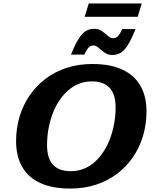

<svg xmlns="http://www.w3.org/2000/svg" viewBox="-20 -1083 884 1116"><path d="M253.5 -239Q253.5 -163 288 -125.5Q322.5 -88 391.5 -88Q432.5 -88 467.8 -102.2Q503 -116.5 532 -142.8Q561 -169 583.2 -204Q605.5 -239 620.8 -280.5Q636 -322 644 -367.2Q652 -412.5 652 -459Q652 -534.5 617.2 -572.2Q582.5 -610 513.5 -610Q472.5 -610 437.2 -595.5Q402 -581 373.2 -555Q344.5 -529 322 -494Q299.5 -459 284.2 -417.5Q269 -376 261.2 -330.5Q253.5 -285 253.5 -239ZM831.5 -435Q831.5 -361 811.5 -293.8Q791.5 -226.5 753.2 -170.2Q715 -114 660.8 -73Q606.5 -32 538 -9.5Q469.5 13 388.5 13Q283.5 13 213.5 -19.5Q143.5 -52 108.5 -113.8Q73.5 -175.5 73.5 -262.5Q73.5 -337 93.5 -404.2Q113.5 -471.5 151.8 -527.5Q190 -583.5 244.2 -624.8Q298.5 -666 367.2 -688.5Q436 -711 516.5 -711Q622 -711 691.8 -678.2Q761.5 -645.5 796.5 -584Q831.5 -522.5 831.5 -435ZM768 -914Q743.5 -853.5 723 -821Q702.5 -788.5 681.2 -776Q660 -763.5 633 -763.5Q612 -763.5 597 -771.8Q582 -780 570 -790.8Q558 -801.5 547 -810Q536 -818.5 524 -818.5Q513.5 -818.5 505.2 -814.5Q497 -810.5 488.8 -799.2Q480.5 -788 470.5 -765.5H392.5Q417 -826 437.5 -858.2Q458 -890.5 479.5 -903Q501 -915.5 528 -915.5Q549 -915.5 564 -907.2Q579 -899 590.8 -888.2Q602.5 -877.5 613.5 -869.2Q624.5 -861 636.5 -861Q647 -861 655.2 -865Q663.5 -869 671.8 -880.2Q680 -891.5 690 -914ZM472 -985.5 496 -1063H804L780.5 -985.5Z"/></svg>

Font: Newsreader 9pt
Style: Bold Italic
Weight: 700
Italic angle: -17°
Designer: Hugues Gentile
Foundry: Production Type
Version: Version 1.003